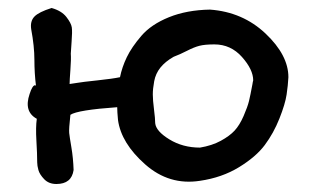

<svg xmlns="http://www.w3.org/2000/svg" viewBox="-20 -442 783 480"><path d="M121 18Q102 18 90.5 6Q79 -6 76 -17Q73 -28 73 -36Q73 -57 71 -90.5Q69 -124 72 -145Q39 -163 54 -207Q61 -229 68 -229Q69 -229 70 -227Q66 -259 66 -292.5Q66 -326 58 -369Q55 -389 66 -400.5Q77 -412 109 -422Q134 -415 146 -399.5Q158 -384 159.5 -373.5Q161 -363 159 -338Q157 -313 157 -308Q158 -294 156 -267.5Q154 -241 154 -232L174 -235Q185 -237 223 -241Q261 -245 280 -249Q285 -274 297 -299Q309 -324 333.5 -352.5Q358 -381 402.5 -399Q447 -417 505 -418Q587 -412 644 -358Q701 -304 701 -249Q700 -229 696.5 -205.5Q693 -182 678.5 -145.5Q664 -109 642 -79.5Q620 -50 577.5 -24Q535 2 480 10Q403 22 343 -31Q283 -84 275 -142Q275 -143 274.5 -148Q274 -153 273.5 -160.5Q273 -168 273 -174Q174 -167 156 -155Q152 -119 153 -109.5Q154 -100 158.5 -73.5Q163 -47 164 -17Q159 18 121 18ZM480 -73Q510 -78 532 -90Q554 -102 566.5 -115.5Q579 -129 589 -152Q599 -175 602.5 -189.5Q606 -204 611 -231Q612 -238 613 -241Q613 -268 585 -299.5Q557 -331 516 -331Q492 -331 478.5 -327.5Q465 -324 447.5 -315Q430 -306 414 -300Q393 -288 381 -273Q369 -258 365.5 -239Q362 -220 362 -206Q362 -192 365 -168.5Q368 -145 368 -134Q370 -114 403.5 -93.5Q437 -73 480 -73Z"/></svg>

Font: Excalifont
Style: Regular
Weight: 400
Designer: Your Own Font Foundry (Virgil); Ján Filípek / DizajnDesign (Excalifont, modifications)
Foundry: Your Own Font Foundry (Virgil); Ján Filípek / DizajnDesign (Excalifont, modifications)
Version: Version 1.000;Glyphs 3.2 (3227)